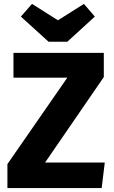

<svg xmlns="http://www.w3.org/2000/svg" viewBox="-20 -964 584 984"><path d="M512 -569 211 -131H517L501 0H18V-123L325 -566H49V-693H512ZM466 -879 325 -750H229L87 -879L144 -944L277 -860L410 -944Z"/></svg>

Font: FiraGOUPP
Style: Bold
Weight: 700
Designer: bBox Type
Foundry: bBox Type GmbH
Version: Version 1.001